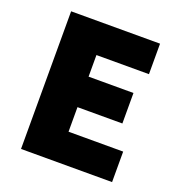

<svg xmlns="http://www.w3.org/2000/svg" viewBox="-120 -751 796 852"><g transform="rotate(20 278.0 -325.0)"><path d="M72 0V-650H492V-506H244V-404H456V-260H244V-144H502V0Z"/></g></svg>

Font: Mada Black
Style: Regular
Weight: 900
Designer: Khaled Hosny
Version: Version 1.5